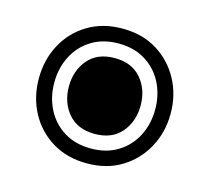

<svg xmlns="http://www.w3.org/2000/svg" viewBox="-75 -579 694 636"><g transform="rotate(15 272.0 -261.0)"><path d="M272 -30Q204 -30 153 -61Q102 -92 74 -144.5Q46 -197 46 -261Q46 -325 74 -377.5Q102 -430 153 -461Q204 -492 272 -492Q340 -492 390.5 -461Q441 -430 469.5 -377.5Q498 -325 498 -261Q498 -197 469.5 -144.5Q441 -92 390.5 -61Q340 -30 272 -30ZM272 -81Q325 -81 364 -105Q403 -129 424 -170Q445 -211 445 -261Q445 -311 424 -352Q403 -393 364 -417Q325 -441 272 -441Q219 -441 180 -417Q141 -393 120 -352Q99 -311 99 -261Q99 -211 120 -170Q141 -129 180 -105Q219 -81 272 -81ZM272 -131Q213 -131 181 -168.5Q149 -206 149 -261Q149 -316 181 -353.5Q213 -391 272 -391Q331 -391 363 -353.5Q395 -316 395 -261Q395 -206 363 -168.5Q331 -131 272 -131Z"/></g></svg>

Font: Noto Sans Lao Looped ExtraBold
Style: Regular
Weight: 800
Designer: Mark Frömberg, Ben Mitchell
Foundry: The Fontpad Ltd
Version: Version 1.002; ttfautohint (v1.8.4.7-5d5b)